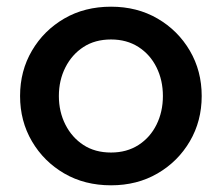

<svg xmlns="http://www.w3.org/2000/svg" viewBox="-20 -542 663 574"><path d="M312 12Q233 12 172 -23.5Q111 -59 75.5 -119.5Q40 -180 40 -255Q40 -330 75.5 -390.5Q111 -451 172 -486.5Q233 -522 312 -522Q390 -522 451 -486.5Q512 -451 547.5 -390.5Q583 -330 583 -255Q583 -180 547.5 -119.5Q512 -59 451 -23.5Q390 12 312 12ZM312 -86Q359 -86 394 -108.5Q429 -131 448 -169.5Q467 -208 467 -255Q467 -302 448 -340.5Q429 -379 394 -401.5Q359 -424 312 -424Q264 -424 229.5 -401.5Q195 -379 175.5 -340.5Q156 -302 156 -255Q156 -208 175.5 -169.5Q195 -131 229.5 -108.5Q264 -86 312 -86Z"/></svg>

Font: MuseoModerno SemiBold Medium
Style: Regular
Weight: 500
Version: Version 1.001